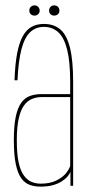

<svg xmlns="http://www.w3.org/2000/svg" viewBox="-20 -691 337 714"><path d="M130.5 3Q157.5 3 177 -2.5Q196.5 -8 210 -16.8Q223.5 -25.5 231.2 -34.8Q239 -44 242 -52.5V0H252V-386.5Q252 -467.5 240 -514.5Q228 -561.5 204 -581.8Q180 -602 143 -602Q117.5 -602 98 -591.5Q78.5 -581 65 -557Q51.5 -533 43.8 -492.8Q36 -452.5 34 -392.5H45Q48.5 -466 60.2 -509.5Q72 -553 92.8 -572Q113.5 -591 143 -591Q175 -591 196.8 -571Q218.5 -551 229.8 -506Q241 -461 241 -386V-341H133Q110 -341 91 -334Q72 -327 58.8 -308.5Q45.5 -290 38.5 -256.5Q31.5 -223 31.5 -169.5Q31.5 -115.5 38.5 -81.5Q45.5 -47.5 58.5 -29Q71.5 -10.5 89.8 -3.8Q108 3 130.5 3ZM131.5 -8Q113 -8 97 -14.8Q81 -21.5 68.5 -38.8Q56 -56 49.2 -87.5Q42.5 -119 42.5 -169.5Q42.5 -219 49.8 -250.8Q57 -282.5 69.8 -299.5Q82.5 -316.5 99.2 -323.2Q116 -330 135 -330H241V-74Q237 -60.5 223.8 -45Q210.5 -29.5 187.5 -18.8Q164.5 -8 131.5 -8ZM108.5 -633Q116.5 -633 122 -638.2Q127.5 -643.5 127.5 -651.5Q127.5 -660 122 -665.5Q116.5 -671 108.5 -671Q100 -671 94.5 -665.5Q89 -660 89 -651.5Q89 -643.5 94.5 -638.2Q100 -633 108.5 -633ZM181.5 -633Q190 -633 195.5 -638.2Q201 -643.5 201 -651.5Q201 -660 195.5 -665.5Q190 -671 181.5 -671Q173.5 -671 168 -665.5Q162.5 -660 162.5 -651.5Q162.5 -643.5 168 -638.2Q173.5 -633 181.5 -633Z"/></svg>

Font: Anybody Thin Condensed
Style: Regular
Weight: 100
Width: 3
Version: Version 1.113;gftools[0.9.25]